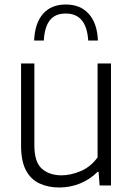

<svg xmlns="http://www.w3.org/2000/svg" viewBox="-20 -823 592 852"><path d="M243 9Q194 9 155.5 -8.8Q117 -26.5 95.2 -67.2Q73.5 -108 73.5 -176.5V-541.5H132.5V-178.5Q132.5 -103.5 166 -74.2Q199.5 -45 253 -45Q292.5 -45 337 -63.2Q381.5 -81.5 413 -124.5V-541.5H472.5V0H422L417.5 -60.5H413Q378.5 -26 334.5 -8.5Q290.5 9 243 9ZM131.5 -643Q134.5 -720 170.8 -761.5Q207 -803 272 -803Q337 -803 374.2 -761.2Q411.5 -719.5 414.5 -643H371.5Q364 -763 272 -763Q224.5 -763 201 -732.8Q177.5 -702.5 174.5 -643Z"/></svg>

Font: Encode Sans Lt
Style: Regular
Weight: 300
Designer: Multiple Designers
Foundry: Impallari Type
Version: Version 3.002; ttfautohint (v1.8.3) -l 8 -r 50 -G 200 -x 14 